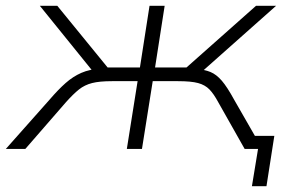

<svg xmlns="http://www.w3.org/2000/svg" viewBox="-42 -512 973 660"><path d="M824 128 845 0H807L813 -45H901L874 128ZM-22 0 128 -169Q158 -204 183.5 -226.5Q209 -249 237.5 -261.5Q266 -274 308 -277L281 -262L95 -492H155L328 -280H439L472 -492H524L491 -280H599L838 -492H907L648 -262L628 -276Q661 -273 681.5 -264.5Q702 -256 720.5 -234.5Q739 -213 763 -169L860 0H799L708 -161Q693 -189 678 -204.5Q663 -220 639 -226.5Q615 -233 570 -233H483L446 0H394L431 -233H343Q300 -233 274.5 -226.5Q249 -220 229.5 -204.5Q210 -189 185 -161L45 0Z"/></svg>

Font: Nunito Sans 7pt SemiExpanded ExtraLight
Style: Italic
Weight: 250
Width: 6
Italic angle: -9°
Designer: Vernon Adams
Foundry: Vernon Adams
Version: Version 3.101;gftools[0.9.27]